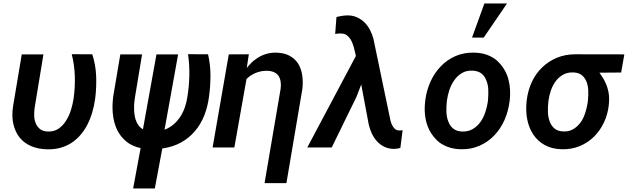

<svg xmlns="http://www.w3.org/2000/svg" viewBox="-20 -837 3564 1090"><path d="M226.6 -528.3H103.5L54.2 -233.9Q45.4 -176.8 56.2 -131.6Q66.9 -86.4 91.8 -55.7Q116.7 -24.9 156.5 -7.6Q196.3 9.8 250 10.7Q291 11.2 325 1.5Q358.9 -8.3 386.7 -26.4Q414.6 -44.9 437 -71Q459.5 -97.2 475.1 -127.4Q492.7 -161.6 503.9 -199.7Q515.1 -237.8 520.5 -278.3Q528.3 -340.8 525.9 -404.5Q523.4 -468.3 503.9 -528.8L387.2 -529.3Q402.8 -468.3 404.8 -404.8Q406.7 -341.3 397.9 -278.3Q393.6 -248.5 383.3 -214.1Q373 -179.7 355 -151.9Q338.4 -125 313.5 -107.4Q288.6 -89.8 253.9 -90.3Q225.6 -90.8 209 -103Q192.4 -115.2 184.1 -134.3Q175.8 -152.8 174.3 -176.3Q172.9 -199.7 176.3 -222.7Z M991.2 -528.3H868.2L791.5 -103Q774.9 -112.8 764.6 -127.9Q754.4 -143.1 749 -160.6Q745.1 -175.3 743.2 -190.2Q741.2 -205.1 741.2 -220.7Q740.7 -238.3 742.4 -255.1Q744.1 -272 746.6 -287.1L786.6 -528.3H663.1L622.6 -288.6Q619.6 -265.1 618.9 -241.9Q618.2 -218.8 620.1 -196.3Q622.1 -170.4 628.2 -146.2Q634.3 -122.1 645 -99.6Q663.1 -62.5 695.6 -34.9Q728 -7.3 778.3 3.9L735.8 232.9H858.9L901.4 5.9Q960.9 -2.4 1007.1 -27.8Q1053.2 -53.2 1086.4 -92.3Q1119.1 -130.4 1139.2 -180.4Q1159.2 -230.5 1166.5 -288.1Q1174.8 -347.7 1174.8 -408.7Q1174.8 -469.7 1161.1 -528.8L1047.4 -529.3Q1056.2 -469.7 1054.9 -408.7Q1053.7 -347.7 1043.9 -288.1Q1039.6 -257.3 1029.8 -228.8Q1020 -200.2 1004.4 -175.8Q988.8 -151.4 966.6 -131.8Q944.3 -112.3 914.1 -100.6Z M1392.6 -528.8 1278.8 -528.3 1187 0H1310.5L1379.4 -388.7Q1391.6 -400.4 1405.3 -409.2Q1418.9 -418 1433.6 -423.8Q1448.2 -429.7 1464.4 -432.6Q1480.5 -435.5 1498 -435.1Q1521.5 -434.1 1537.1 -426.5Q1552.7 -418.9 1561.5 -405.8Q1570.3 -392.1 1573.2 -373.5Q1576.2 -355 1573.2 -333.5L1481.9 202.6H1606L1696.8 -333.5Q1701.2 -374 1695.6 -410.9Q1689.9 -447.8 1672.4 -476.1Q1654.3 -503.9 1623.8 -520.5Q1593.3 -537.1 1548.3 -538.1Q1515.6 -538.6 1487.3 -529.5Q1459 -520.5 1435.1 -503.4Q1419.9 -493.2 1406.2 -479.7Q1392.6 -466.3 1380.9 -450.7Z M1958.5 -749.5Q1941.4 -750 1924.1 -747.3Q1906.7 -744.6 1890.1 -740.2L1882.8 -644.5Q1892.6 -645.5 1901.9 -646.5Q1911.1 -647.5 1920.9 -646.5Q1937.5 -645.5 1949.5 -636.5Q1961.4 -627.4 1969.7 -614.3Q1978 -600.6 1983.4 -585.2Q1988.8 -569.8 1991.7 -556.2L2000.5 -519.5L1724.6 0H1863.3L2003.4 -286.6L2030.8 -357.4L2073.2 -130.9Q2079.6 -103.5 2091.3 -78.4Q2103 -53.2 2121.1 -34.2Q2138.7 -14.6 2162.8 -3.2Q2187 8.3 2217.8 8.3Q2226.6 8.3 2235.4 6.8Q2244.1 5.4 2252.9 2.9L2265.6 -97.7Q2260.3 -97.2 2254.4 -96.4Q2248.5 -95.7 2243.2 -96.7Q2229 -97.7 2220.2 -106.7Q2211.4 -115.7 2205.6 -127.9Q2199.7 -140.1 2196.5 -153.8Q2193.4 -167.5 2191.4 -178.2L2100.1 -616.2Q2093.3 -642.1 2081.1 -665.8Q2068.8 -689.5 2051.3 -708Q2033.2 -726.1 2010 -737.3Q1986.8 -748.5 1958.5 -749.5Z M2394 -265.6 2393.1 -255.4Q2389.2 -219.2 2392.8 -184.8Q2396.5 -150.4 2407.7 -120.6Q2416.5 -97.2 2429.4 -77.9Q2442.4 -58.6 2460.9 -40Q2482.9 -18.6 2517.8 -4.6Q2552.7 9.3 2595.7 10.3Q2654.3 11.7 2702.6 -9.8Q2751 -31.2 2786.1 -68.4Q2821.8 -105.5 2843.8 -155Q2865.7 -204.6 2872.6 -259.8L2874 -270.5Q2877.9 -306.6 2874.3 -341.6Q2870.6 -376.5 2859.9 -407.2Q2850.6 -432.1 2835.9 -453.4Q2821.3 -474.6 2802.2 -492.2Q2778.3 -513.2 2745.6 -525.4Q2712.9 -537.6 2671.4 -538.1Q2612.8 -539.6 2564.7 -518.1Q2516.6 -496.6 2481.4 -459.5Q2445.3 -421.9 2423.1 -371.6Q2400.9 -321.3 2394 -265.6ZM2516.1 -255.4 2517.1 -265.6Q2521 -295.4 2531.2 -326.2Q2541.5 -356.9 2559.1 -381.8Q2576.7 -406.7 2602.3 -422.1Q2627.9 -437.5 2663.1 -436Q2692.9 -434.6 2711.2 -421.1Q2729.5 -407.7 2738.8 -385.7Q2751 -358.4 2752 -327.9Q2752.9 -297.4 2750.5 -270L2749.5 -259.8Q2745.6 -231.9 2735.4 -200.7Q2725.1 -169.4 2708 -145Q2689.9 -120.1 2664.3 -104.7Q2638.7 -89.4 2604 -90.3Q2571.8 -91.3 2552.7 -107.2Q2533.7 -123 2525.4 -146.5Q2515.6 -170.9 2514.4 -200Q2513.2 -229 2516.1 -255.4ZM2730 -817.4 2659.7 -623.5H2726.1L2858.4 -817.4Z M3506.3 -425.3 3524.4 -528.3 3246.6 -528.8Q3188.5 -528.8 3140.9 -508.8Q3093.3 -488.8 3057.6 -454.1Q3021.5 -419.4 2999.3 -371.6Q2977.1 -323.7 2970.2 -268.1L2969.2 -257.3Q2963.9 -205.6 2973.4 -158Q2982.9 -110.4 3007.3 -73.7Q3031.7 -36.6 3072 -13.9Q3112.3 8.8 3169.4 10.3Q3224.1 11.7 3270.5 -7.3Q3316.9 -26.4 3352.1 -61Q3386.2 -94.7 3408.2 -140.9Q3430.2 -187 3436 -239.7L3437 -251Q3439.9 -281.2 3435.3 -309.1Q3430.7 -336.9 3419.4 -362.3Q3413.1 -378.4 3403.6 -393.8Q3394 -409.2 3383.3 -424.3ZM3092.8 -255.9 3093.8 -266.1Q3097.7 -294.9 3107.7 -324Q3117.7 -353 3134.8 -376Q3151.9 -398.9 3176.8 -413.1Q3201.7 -427.2 3235.4 -425.8Q3266.1 -424.8 3284.2 -409.4Q3302.2 -394 3310.5 -371.1Q3318.8 -348.1 3319.6 -321Q3320.3 -293.9 3317.9 -270L3316.9 -259.8Q3312 -223.6 3298.8 -185.8Q3285.6 -147.9 3259.8 -123.5Q3244.6 -107.9 3224.6 -98.9Q3204.6 -89.8 3178.7 -90.8Q3145.5 -91.8 3127 -108.2Q3108.4 -124.5 3100.1 -148.9Q3091.3 -173.3 3090.6 -201.7Q3089.8 -230 3092.8 -255.9Z"/></svg>

Font: Roboto Mono SemiBold
Style: Italic
Weight: 600
Italic angle: -10°
Monospace: yes
Designer: Google
Version: Version 3.000